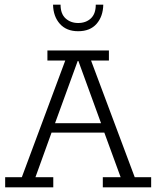

<svg xmlns="http://www.w3.org/2000/svg" viewBox="-20 -798 666 818"><path d="M2 0V-43H73L258 -540H182V-583H444V-540H368L554 -43H624V0H418V-43H494L419 -248L442 -233H191L205 -248L131 -43H207V0ZM209 -258 199 -273H423L416 -258L314 -538H311ZM313 -665Q263 -665 235 -696.5Q207 -728 206 -778H238Q238 -739 259.5 -719.5Q281 -700 313 -700Q346 -700 367 -719.5Q388 -739 388 -778H420Q419 -728 391.5 -696.5Q364 -665 313 -665Z"/></svg>

Font: Rokkitt Light
Style: Regular
Weight: 300
Version: Version 3.103